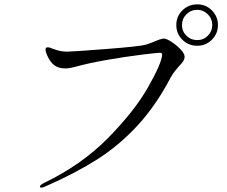

<svg xmlns="http://www.w3.org/2000/svg" viewBox="-20 -852 1040 881"><path d="M789 -737Q789 -777 817 -804.5Q845 -832 885 -832Q925 -832 952.5 -804Q980 -776 980 -737Q980 -697 952 -669.5Q924 -642 885 -642Q845 -642 817 -669.5Q789 -697 789 -737ZM954 -737Q954 -766 933.5 -786.5Q913 -807 885 -807Q856 -807 835.5 -786.5Q815 -766 815 -737Q815 -708 835.5 -688Q856 -668 885 -668Q914 -668 934 -688.5Q954 -709 954 -737ZM163 4Q163 -3 183 -13Q355 -96 476 -219Q597 -342 659.5 -452Q722 -562 724 -601Q724 -610 714 -610Q703 -610 629.5 -601Q556 -592 470 -577Q384 -562 320 -544Q297 -538 280 -538Q246 -538 226 -555Q212 -567 200.5 -589.5Q189 -612 189 -625Q189 -635 199 -635Q207 -635 223 -628Q256 -615 288 -615Q311 -615 466 -627Q621 -639 649 -647Q663 -651 685 -660Q719 -675 732 -675Q744 -675 767 -660Q790 -645 808.5 -625.5Q827 -606 827 -592Q827 -581 820.5 -571Q814 -561 801 -548Q799 -545 786.5 -530.5Q774 -516 764 -498Q696 -368 611 -276Q526 -184 425 -120Q324 -56 187 4Q175 9 170 9Q163 9 163 4Z"/></svg>

Font: Shippori Mincho B1
Style: Regular
Weight: 400
Designer: FONTDASU
Foundry: FONTDASU / Google Inc. / but / Adobe
Version: Version 3.110; ttfautohint (v1.8.3)